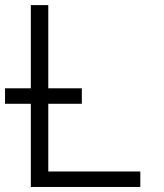

<svg xmlns="http://www.w3.org/2000/svg" viewBox="-20 -743 652 763"><path d="M305.2 -330.6H171.9V-61.5H537.6V0H102.5V-330.6H0V-392.1H102.5V-722.7H171.9V-392.1H305.2Z"/></svg>

Font: Giphurs Light
Style: Regular
Weight: 300
Version: Version 0.920; ttfautohint (v1.8.4.7-5d5b)